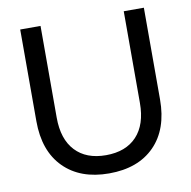

<svg xmlns="http://www.w3.org/2000/svg" viewBox="-81 -796 890 893"><g transform="rotate(-10 364.0 -349.5)"><path d="M656 -715V-282Q656 -141 578.5 -62.5Q501 16 364 16Q228 16 150 -62.5Q72 -141 72 -282V-715H168V-282Q168 -180 219.5 -125Q271 -70 364 -70Q458 -70 509.5 -125Q561 -180 561 -282V-715Z"/></g></svg>

Font: Wix Madefor Display Medium
Style: Regular
Weight: 500
Designer: Dalton Maag Ltd
Foundry: Dalton Maag Ltd
Version: Version 3.100